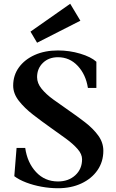

<svg xmlns="http://www.w3.org/2000/svg" viewBox="-20 -984 615 1020"><path d="M288 16Q245 16 201 8Q157 0 119 -14.5Q81 -29 56 -48L68 -198H114Q125 -120 171.5 -70Q218 -20 288 -20Q344 -20 380 -53Q416 -86 416 -138Q416 -165 392.5 -192Q369 -219 331 -247Q293 -275 250 -305Q202 -339 156 -374.5Q110 -410 80 -448.5Q50 -487 50 -529Q50 -584 80.5 -626Q111 -668 164.5 -692Q218 -716 288 -716Q349 -716 406 -699Q463 -682 492 -656V-517H447Q436 -588 393 -634Q350 -680 288 -680Q239 -680 208 -650Q177 -620 177 -574Q177 -542 201 -512.5Q225 -483 263 -455.5Q301 -428 343 -399Q388 -368 431 -335Q474 -302 501.5 -264.5Q529 -227 529 -183Q529 -125 498 -80Q467 -35 412.5 -9.5Q358 16 288 16ZM177 -757 142 -816 353 -964 407 -874Z"/></svg>

Font: Wittgenstein Semibold
Style: Regular
Weight: 600
Designer: Jörg Drees
Foundry: Jörg Drees
Version: Version 1.303; ttfautohint (v1.8.4.7-5d5b)